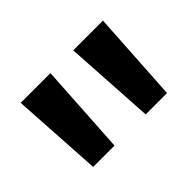

<svg xmlns="http://www.w3.org/2000/svg" viewBox="-63 -828 517 517"><g transform="rotate(-45 195.5 -570.0)"><path d="M352 -700H238.7L254.7 -440H336ZM152 -700H38.7L54.7 -440H136Z"/></g></svg>

Font: Tilda Sans VF
Style: Regular
Weight: 400
Designer: ParaType Ltd
Foundry: ParaType Ltd
Version: Version 1.010